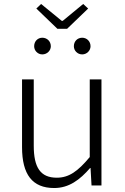

<svg xmlns="http://www.w3.org/2000/svg" viewBox="-20 -934 629 967"><path d="M253 13C327 13 382 -28 434 -88H436L441 0H491V-534H432V-143C372 -71 327 -39 266 -39C184 -39 150 -90 150 -200V-534H91V-193C91 -55 143 13 253 13ZM269 -789H318L424 -891L399 -914L296 -829H291L187 -914L163 -891ZM193 -660C217 -660 236 -679 236 -701C236 -726 217 -744 193 -744C170 -744 152 -726 152 -701C152 -679 170 -660 193 -660ZM394 -660C417 -660 436 -679 436 -701C436 -726 417 -744 394 -744C370 -744 352 -726 352 -701C352 -679 370 -660 394 -660Z"/></svg>

Font: Noto Sans CJK SC Light
Style: Regular
Weight: 300
Designer: Ryoko NISHIZUKA 西塚涼子 (kana, bopomofo & ideographs); Paul D. Hunt (Latin, Greek & Cyrillic); Sandoll Communications 산돌커뮤니
Foundry: Adobe
Version: Version 2.004;hotconv 1.0.118;makeotfexe 2.5.65603